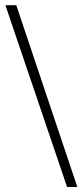

<svg xmlns="http://www.w3.org/2000/svg" viewBox="-20 -715 322 749"><path d="M241.7 14.6 1 -694.8H43.5L281.7 14.6Z"/></svg>

Font: Doulos SIL Compact
Style: Regular
Weight: 400
Designer: Walt Agee, Victor Gaultney, Peter Martin, Debbi Hosken
Foundry: SIL International
Version: Version 4.110; 2011; Maintenance release ; LnSpcTght